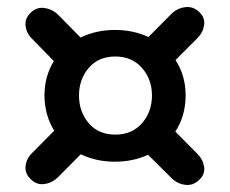

<svg xmlns="http://www.w3.org/2000/svg" viewBox="-20 -602 648 542"><path d="M72 -171.5 133 -233Q106 -277 105.5 -332Q105.5 -386.5 132 -429.5L72 -491Q55 -507 52.2 -528.5Q49.5 -550 67 -566.5Q83.5 -582.5 105.2 -579.5Q127 -576.5 143.5 -561L207.5 -496Q251.5 -517.5 304.5 -517.5Q356 -517.5 399 -497.5L464 -563Q480.5 -579 503 -581.8Q525.5 -584.5 542.5 -568Q559.5 -552 556.2 -531Q553 -510 537 -494L475.5 -432.5Q504 -388.5 504 -332.5Q504 -275 475 -230.5L537 -168Q553 -152 556.2 -131.2Q559.5 -110.5 542.5 -94.5Q525.5 -77.5 503 -80.2Q480.5 -83 464 -99.5L398 -165Q355 -145.5 304.5 -145.5Q252 -145.5 208 -166.5L143.5 -101.5Q127 -85.5 105.2 -82.5Q83.5 -79.5 67 -96Q49.5 -112.5 52.2 -134Q55 -155.5 72 -171.5ZM305.5 -222Q352.5 -222 380.8 -254.2Q409 -286.5 409 -332.5Q409 -378 380.8 -410.2Q352.5 -442.5 305.5 -442.5Q258 -442.5 230.5 -410.2Q203 -378 203 -332.5Q203 -286.5 230.5 -254.2Q258 -222 305.5 -222Z"/></svg>

Font: Fraunces 9pt Soft Black
Style: Regular
Weight: 900
Version: Version 1.000;[b76b70a41]